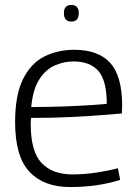

<svg xmlns="http://www.w3.org/2000/svg" viewBox="-20 -745 548 775"><path d="M263 10Q157 10 99 -51.5Q41 -113 41 -252Q41 -362 73 -426Q105 -490 159 -517Q213 -544 280 -544Q377 -544 425 -491Q473 -438 473 -319Q473 -313 472.5 -303.5Q472 -294 472 -287Q446 -285 392.5 -280.5Q339 -276 265 -272.5Q191 -269 105 -269Q104 -258 104 -245Q104 -133 148 -87Q192 -41 272 -41Q321 -41 370 -48.5Q419 -56 456 -66L465 -19Q426 -6 374 2Q322 10 263 10ZM106 -313Q178 -313 242 -315.5Q306 -318 351 -321Q396 -324 411 -326Q411 -418 378 -457.5Q345 -497 276 -497Q239 -497 202.5 -481.5Q166 -466 139.5 -426Q113 -386 106 -313ZM268 -658Q238 -658 238 -692Q238 -725 268 -725Q298 -725 298 -692Q298 -658 268 -658Z"/></svg>

Font: Georama Light
Style: Regular
Weight: 300
Designer: Jean-Baptiste Levee
Foundry: Production Type
Version: Version 1.000